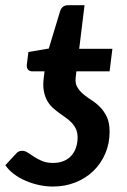

<svg xmlns="http://www.w3.org/2000/svg" viewBox="-37 -690 476 720"><path d="M260 -507 280 -670.5H218C204 -670.5 194.3 -663.7 189 -650L146 -508L69.5 -495L63.5 -447.5C62.8 -439.2 64.4 -432.9 68.2 -428.8C72.1 -424.6 77.2 -422.5 83.5 -422.5H130L127 -398C124.7 -379.3 124.8 -363.2 127.2 -349.5C129.8 -335.8 133.8 -323.9 139.2 -313.8C144.8 -303.6 151.4 -294.8 159.2 -287.5C167.1 -280.2 175.2 -273.4 183.8 -267.2C192.2 -261.1 200.7 -255.1 209 -249.2C217.3 -243.4 224.8 -237 231.5 -230C238.2 -223 243.6 -215.1 247.8 -206.2C251.9 -197.4 254 -186.8 254 -174.5C254 -161.2 252.1 -148.8 248.2 -137.2C244.4 -125.8 238.8 -115.7 231.2 -107C223.8 -98.3 214.2 -91.5 202.5 -86.5C190.8 -81.5 177.3 -79 162 -79C146.3 -79 132.8 -81.3 121.5 -86C110.2 -90.7 100.1 -95.9 91.2 -101.8C82.4 -107.6 74.5 -112.8 67.5 -117.5C60.5 -122.2 53.3 -124.5 46 -124.5C36.3 -124.5 28.7 -120.8 23 -113.5L-17 -70.5C-8.3 -57.8 2.7 -46.6 16 -36.8C29.3 -26.9 44 -18.6 60 -11.8C76 -4.9 92.7 0.3 110 4C127.3 7.7 144.5 9.5 161.5 9.5C191.8 9.5 220 4.3 246 -6C272 -16.3 294.5 -30.8 313.5 -49.2C332.5 -67.8 347.3 -89.5 358 -114.5C368.7 -139.5 374 -166.8 374 -196.5C374 -218.5 370.6 -236.8 363.8 -251.2C356.9 -265.8 348.5 -278.1 338.5 -288.2C328.5 -298.4 317.8 -307.2 306.2 -314.5C294.8 -321.8 284.3 -329.4 275 -337.2C265.7 -345.1 258.2 -353.9 252.5 -363.8C246.8 -373.6 245 -386 247 -401L249.5 -422.5H374L384.5 -507Z"/></svg>

Font: Lato
Style: Bold Italic
Weight: 700
Italic angle: -7°
Designer: Lukasz Dziedzic
Foundry: tyPoland Lukasz Dziedzic
Version: Version 2.007; 2014-02-27